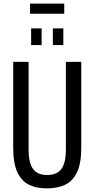

<svg xmlns="http://www.w3.org/2000/svg" viewBox="-20 -1029 522 1061"><path d="M239 12Q182 12 140.5 -8Q99 -28 76 -77Q53 -126 53 -213V-687H138V-202Q138 -129 162.5 -95.5Q187 -62 240 -62Q295 -62 319.5 -95.5Q344 -129 344 -202V-687H429V-213Q429 -126 405.5 -77Q382 -28 340 -8Q298 12 239 12ZM152 -780V-872H210V-780ZM272 -780V-872H330V-780ZM146 -953V-1009H335V-953Z"/></svg>

Font: Archivo ExtraCondensed
Style: Regular
Weight: 400
Width: 2
Designer: Hector Gatti
Foundry: Omnibus-Type
Version: Version 2.001